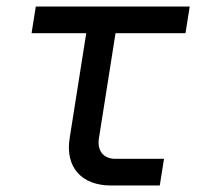

<svg xmlns="http://www.w3.org/2000/svg" viewBox="-20 -570 640 590"><path d="M321 0H471L484 -82H334C298 -82 278 -107 284 -145L335 -468H550L563 -550H90L77 -468H245L194 -145C180 -57 230 0 321 0Z"/></svg>

Font: JetBrains Mono
Style: Italic
Weight: 400
Italic angle: -9°
Monospace: yes
Designer: Philipp Nurullin, Konstantin Bulenkov
Foundry: JetBrains
Version: Version 2.305